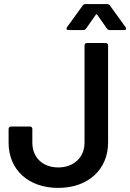

<svg xmlns="http://www.w3.org/2000/svg" viewBox="-20 -910 636 938"><path d="M265 8C409 8 508 -81 508 -213V-688C508 -695 503 -700 496 -700H405C398 -700 393 -695 393 -688V-213C393 -141 340 -92 265 -92C188 -92 138 -141 138 -213V-280C138 -287 133 -292 126 -292H34C27 -292 22 -287 22 -280V-213C22 -81 118 8 265 8ZM387 -763C393 -763 398 -766 401 -771L448 -838C449 -841 452 -841 455 -838L502 -771C505 -766 510 -763 516 -763H586C593 -763 596 -765 596 -770C596 -773 595 -775 593 -778L517 -883C514 -888 509 -890 503 -890H398C392 -890 387 -888 384 -883L308 -778C306 -775 305 -773 305 -771C305 -768 305 -763 316 -763Z"/></svg>

Font: Barlow SemiBold Numbers
Style: Regular
Weight: 600
Designer: Jeremy Tribby
Foundry: Tribby Type
Version: Version 1.408